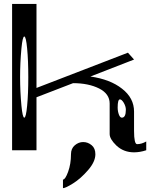

<svg xmlns="http://www.w3.org/2000/svg" viewBox="-20 -770 790 984"><path d="M583 -218.8Q583 -199.2 589.8 -181.6Q595.7 -167 604.5 -167Q625 -167 625 -208Q625 -224.6 614.3 -243.2Q603.5 -260.7 594.7 -260.7Q583 -260.7 583 -218.8ZM89.8 -521.5Q83 -449.2 83 -375Q83 -300.8 89.8 -228.5Q95.7 -167 104.5 -167Q113.3 -167 119.1 -228.5Q125 -290 125 -375Q125 -460 119.1 -521.5Q113.3 -583 104.5 -583Q95.7 -583 89.8 -521.5ZM167 -750V-319.3L635.7 -500L667 -464.8L443.4 -377.9Q544.9 -363.3 605.5 -315.4Q667 -267.6 667 -198.2V-99.6Q667 -31.2 682.6 -31.2Q705.1 -31.2 729.5 -44.9V0Q697.3 10.7 667 10.7Q613.3 10.7 576.2 -24.4Q542 -57.6 542 -83V-239.3Q542 -289.1 488.3 -316.4Q433.6 -343.8 354.5 -343.8L167 -271.5V0H42V-750ZM468.8 20.5Q468.8 58.6 431.6 101.6Q393.6 145.5 354.5 169.9Q315.4 194.3 302.7 194.3V150.4Q314.5 150.4 329.1 110.4Q343.8 70.3 343.8 20.5Q343.8 -8.8 363.3 -25.4Q382.8 -42 406.2 -42Q430.7 -42 450.2 -25.4Q468.8 -9.8 468.8 20.5Z"/></svg>

Font: okolaksMetalik
Style: bold
Weight: 700
Width: 7
Version: Version 0.6